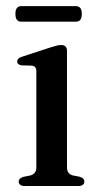

<svg xmlns="http://www.w3.org/2000/svg" viewBox="-20 -622 332 642"><path d="M204 -452.5V-63.5Q204 -51 208.8 -44.8Q213.5 -38.5 223 -35.5L246.5 -31Q254 -28.5 258 -24.8Q262 -21 262 -14.5Q262 -8 256.8 -4Q251.5 0 242 0H62Q53 0 47.8 -4Q42.5 -8 42.5 -14.5Q42.5 -20.5 46.5 -24.2Q50.5 -28 57.5 -30.5L82.5 -35.5Q91.5 -38.5 96.5 -44.8Q101.5 -51 101.5 -63V-382.5Q101.5 -392.5 98 -397Q94.5 -401.5 86.5 -402.5L52 -403.5Q44.5 -405 41 -408Q37.5 -411 37.5 -416.5Q37.5 -422 41.8 -426Q46 -430 55.5 -433L150.5 -464Q163 -468 170.8 -469.8Q178.5 -471.5 185.5 -471.5Q194 -471.5 199 -466.5Q204 -461.5 204 -452.5ZM31.6 -575.5Q31.6 -589 36.6 -595.2Q41.7 -601.5 50.6 -601.5H234.1Q243.4 -601.5 248.5 -595.2Q253.5 -589 253.5 -575.5Q253.5 -562 248.5 -555.8Q243.4 -549.5 234.1 -549.5H50.6Q41.7 -549.5 36.6 -555.8Q31.6 -562 31.6 -575.5Z"/></svg>

Font: Fraunces 36pt
Style: Regular
Weight: 400
Version: Version 1.000;[b76b70a41]